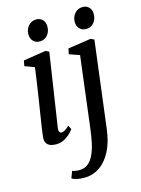

<svg xmlns="http://www.w3.org/2000/svg" viewBox="-147 -850 872 1188"><g transform="rotate(-15 289.0 -256.0)"><path d="M126 10Q104 10 88.2 3.2Q72.5 -3.5 64.8 -17.5Q57 -31.5 59 -53Q61 -73 66.2 -108Q71.5 -143 78.5 -188Q85.5 -233 93.5 -283.5Q101.5 -334 109 -385.8Q116.5 -437.5 123 -485L61 -508.5L67.5 -543L211.5 -565.5L233.5 -555L162.5 -87.5Q159.5 -69.5 164.5 -60.8Q169.5 -52 178 -52Q188 -52 199.5 -58.8Q211 -65.5 228 -82L241 -57Q236 -49.5 220.8 -33.5Q205.5 -17.5 181.5 -3.8Q157.5 10 126 10ZM193.5 -631Q168 -631 151.8 -648.2Q135.5 -665.5 136 -693.5Q137 -726 157 -747.2Q177 -768.5 206.5 -768.5Q232 -768.5 247.2 -752Q262.5 -735.5 262.5 -709.5Q262.5 -675 243 -653Q223.5 -631 193.5 -631ZM453 0Q443 81.5 413.8 138.2Q384.5 195 340.2 225Q296 255 240.5 255Q215.5 255 193.5 250Q171.5 245 162.5 237L179 194Q186 197 199 199.2Q212 201.5 223.5 201.5Q257 201.5 279.8 183.2Q302.5 165 317.2 133Q332 101 341 59.5Q350 18 355.5 -28.5L412 -485L345.5 -508.5L353 -543.5L500.5 -565.5L522.5 -555ZM490.5 -631Q465 -631 448.8 -648.2Q432.5 -665.5 433 -693.5Q434 -726 454 -747.2Q474 -768.5 503.5 -768.5Q529 -768.5 544.2 -752Q559.5 -735.5 559.5 -709.5Q559.5 -675 540 -653Q520.5 -631 490.5 -631Z"/></g></svg>

Font: Merriweather 20pt
Style: Italic
Weight: 400
Italic angle: -7.8°
Version: Version 2.101